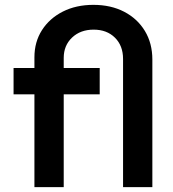

<svg xmlns="http://www.w3.org/2000/svg" viewBox="-20 -767 709 787"><path d="M604.5 0H484.4V-525.4Q484.4 -579.6 451.2 -612.5Q418 -645.5 363.8 -645.5Q309.6 -645.5 275.4 -613Q241.2 -580.6 241.2 -529.8V-488.3H388.7V-380.4H241.2V0H121.1V-380.4H35.6V-488.3H121.1V-532.2Q121.1 -595.2 152.1 -643.6Q183.1 -691.9 237.5 -719.5Q292 -747.1 362.8 -747.1Q434.6 -747.1 489 -718.8Q543.5 -690.4 574 -639.9Q604.5 -589.4 604.5 -522.9Z"/></svg>

Font: Kumbh Sans SemiBold
Style: Regular
Weight: 600
Version: Version 1.005